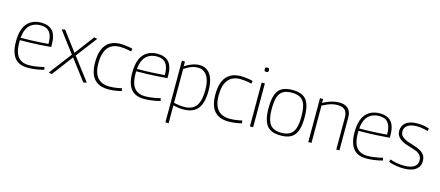

<svg xmlns="http://www.w3.org/2000/svg" viewBox="-59 -1379 5159 2250"><g transform="rotate(15 2521.0 -254.0)"><path d="M256 10Q205 10 166 -4.5Q127 -19 100 -50.5Q73 -82 58.5 -131.5Q44 -181 44 -251Q44 -334 62 -390Q80 -446 112 -479Q144 -512 185.5 -527Q227 -542 275 -542Q367 -542 413.5 -490Q460 -438 460 -322Q460 -317 459.5 -309.5Q459 -302 459 -296Q441 -295 405.5 -292Q370 -289 321.5 -286Q273 -283 213 -281Q153 -279 85 -279Q84 -272 84 -266Q84 -260 84 -253Q84 -169 105 -118.5Q126 -68 165.5 -45.5Q205 -23 260 -23Q294 -23 328 -27Q362 -31 391.5 -37Q421 -43 444 -49L451 -17Q427 -10 396 -4Q365 2 329.5 6Q294 10 256 10ZM86 -308Q146 -308 201 -310Q256 -312 301 -314.5Q346 -317 377 -319.5Q408 -322 420 -323Q420 -390 404 -431Q388 -472 356 -491Q324 -510 273 -510Q242 -510 211.5 -501Q181 -492 154.5 -470Q128 -448 109.5 -408.5Q91 -369 86 -308Z M510 0 717 -272 525 -527 564 -536 741 -301 918 -536 956 -528 763 -274 971 0 931 8 739 -245 549 8Z M1003 -257Q1003 -355 1030.5 -418Q1058 -481 1110.5 -511.5Q1163 -542 1238 -542Q1260 -542 1285.5 -539.5Q1311 -537 1336.5 -533Q1362 -529 1384 -522L1377 -488Q1356 -494 1332 -498Q1308 -502 1284 -504.5Q1260 -507 1238 -507Q1176 -507 1132 -479.5Q1088 -452 1065.5 -396.5Q1043 -341 1043 -255Q1043 -177 1065.5 -126Q1088 -75 1131.5 -50Q1175 -25 1237 -25Q1260 -25 1285.5 -27Q1311 -29 1337.5 -34Q1364 -39 1386 -44L1393 -11Q1359 -2 1315 4Q1271 10 1231 10Q1119 10 1061 -55.5Q1003 -121 1003 -257Z M1667 10Q1616 10 1577 -4.5Q1538 -19 1511 -50.5Q1484 -82 1469.5 -131.5Q1455 -181 1455 -251Q1455 -334 1473 -390Q1491 -446 1523 -479Q1555 -512 1596.5 -527Q1638 -542 1686 -542Q1778 -542 1824.5 -490Q1871 -438 1871 -322Q1871 -317 1870.5 -309.5Q1870 -302 1870 -296Q1852 -295 1816.5 -292Q1781 -289 1732.5 -286Q1684 -283 1624 -281Q1564 -279 1496 -279Q1495 -272 1495 -266Q1495 -260 1495 -253Q1495 -169 1516 -118.5Q1537 -68 1576.5 -45.5Q1616 -23 1671 -23Q1705 -23 1739 -27Q1773 -31 1802.5 -37Q1832 -43 1855 -49L1862 -17Q1838 -10 1807 -4Q1776 2 1740.5 6Q1705 10 1667 10ZM1497 -308Q1557 -308 1612 -310Q1667 -312 1712 -314.5Q1757 -317 1788 -319.5Q1819 -322 1831 -323Q1831 -390 1815 -431Q1799 -472 1767 -491Q1735 -510 1684 -510Q1653 -510 1622.5 -501Q1592 -492 1565.5 -470Q1539 -448 1520.5 -408.5Q1502 -369 1497 -308Z M1981 210V-537H2018V-479Q2066 -511 2110 -526.5Q2154 -542 2198 -542Q2282 -542 2328 -473.5Q2374 -405 2374 -280Q2374 -179 2349 -114.5Q2324 -50 2273 -20Q2222 10 2144 10Q2117 10 2086.5 6Q2056 2 2020 -5V210ZM2140 -21Q2207 -21 2250 -46.5Q2293 -72 2314 -128.5Q2335 -185 2335 -278Q2335 -352 2317.5 -403Q2300 -454 2266.5 -481Q2233 -508 2187 -508Q2160 -508 2133.5 -502Q2107 -496 2080 -482.5Q2053 -469 2020 -447V-36Q2057 -29 2086 -25Q2115 -21 2140 -21Z M2462 -257Q2462 -355 2489.5 -418Q2517 -481 2569.5 -511.5Q2622 -542 2697 -542Q2719 -542 2744.5 -539.5Q2770 -537 2795.5 -533Q2821 -529 2843 -522L2836 -488Q2815 -494 2791 -498Q2767 -502 2743 -504.5Q2719 -507 2697 -507Q2635 -507 2591 -479.5Q2547 -452 2524.5 -396.5Q2502 -341 2502 -255Q2502 -177 2524.5 -126Q2547 -75 2590.5 -50Q2634 -25 2696 -25Q2719 -25 2744.5 -27Q2770 -29 2796.5 -34Q2823 -39 2845 -44L2852 -11Q2818 -2 2774 4Q2730 10 2690 10Q2578 10 2520 -55.5Q2462 -121 2462 -257Z M2969 -667Q2954 -667 2949 -672Q2944 -677 2944 -693Q2944 -709 2948.5 -713.5Q2953 -718 2969 -718Q2986 -718 2990.5 -713.5Q2995 -709 2995 -693Q2995 -677 2990.5 -672Q2986 -667 2969 -667ZM2950 0V-532H2989V0Z M3105 -267Q3105 -341 3117 -393.5Q3129 -446 3154.5 -478.5Q3180 -511 3221.5 -526.5Q3263 -542 3323 -542Q3383 -542 3425 -526.5Q3467 -511 3492.5 -478.5Q3518 -446 3530 -393.5Q3542 -341 3542 -267Q3542 -191 3529 -138Q3516 -85 3490 -52.5Q3464 -20 3422.5 -5Q3381 10 3323 10Q3266 10 3224.5 -5Q3183 -20 3157 -52.5Q3131 -85 3118 -138Q3105 -191 3105 -267ZM3144 -267Q3144 -177 3162.5 -123.5Q3181 -70 3220.5 -46.5Q3260 -23 3323 -23Q3387 -23 3426.5 -46.5Q3466 -70 3484.5 -123.5Q3503 -177 3503 -267Q3503 -355 3486 -408Q3469 -461 3429.5 -485Q3390 -509 3323 -509Q3257 -509 3217.5 -485Q3178 -461 3161 -408Q3144 -355 3144 -267Z M3658 0V-532H3695V-485Q3727 -502 3758.5 -514.5Q3790 -527 3823 -534.5Q3856 -542 3893 -542Q3938 -542 3970 -526Q4002 -510 4019 -479Q4036 -448 4036 -400V0H3998V-394Q3998 -447 3969.5 -477.5Q3941 -508 3880 -508Q3847 -508 3817 -501Q3787 -494 3757.5 -481.5Q3728 -469 3697 -453V0Z M4364 10Q4313 10 4274 -4.5Q4235 -19 4208 -50.5Q4181 -82 4166.5 -131.5Q4152 -181 4152 -251Q4152 -334 4170 -390Q4188 -446 4220 -479Q4252 -512 4293.5 -527Q4335 -542 4383 -542Q4475 -542 4521.5 -490Q4568 -438 4568 -322Q4568 -317 4567.5 -309.5Q4567 -302 4567 -296Q4549 -295 4513.5 -292Q4478 -289 4429.5 -286Q4381 -283 4321 -281Q4261 -279 4193 -279Q4192 -272 4192 -266Q4192 -260 4192 -253Q4192 -169 4213 -118.5Q4234 -68 4273.5 -45.5Q4313 -23 4368 -23Q4402 -23 4436 -27Q4470 -31 4499.5 -37Q4529 -43 4552 -49L4559 -17Q4535 -10 4504 -4Q4473 2 4437.5 6Q4402 10 4364 10ZM4194 -308Q4254 -308 4309 -310Q4364 -312 4409 -314.5Q4454 -317 4485 -319.5Q4516 -322 4528 -323Q4528 -390 4512 -431Q4496 -472 4464 -491Q4432 -510 4381 -510Q4350 -510 4319.5 -501Q4289 -492 4262.5 -470Q4236 -448 4217.5 -408.5Q4199 -369 4194 -308Z M4633 -22 4643 -53Q4658 -46 4679 -40.5Q4700 -35 4722.5 -31Q4745 -27 4769 -25Q4793 -23 4816 -23Q4891 -23 4932.5 -50Q4974 -77 4974 -128Q4974 -155 4964.5 -174Q4955 -193 4936 -207.5Q4917 -222 4887.5 -233Q4858 -244 4819 -255Q4785 -265 4755 -277.5Q4725 -290 4702 -307Q4679 -324 4666 -348Q4653 -372 4653 -405Q4653 -467 4700.5 -504.5Q4748 -542 4842 -542Q4869 -542 4894.5 -539Q4920 -536 4943 -530.5Q4966 -525 4983 -518L4974 -487Q4958 -492 4936.5 -497Q4915 -502 4891 -505Q4867 -508 4842 -508Q4768 -508 4729.5 -480.5Q4691 -453 4691 -407Q4691 -380 4703.5 -361.5Q4716 -343 4737 -329.5Q4758 -316 4785.5 -305.5Q4813 -295 4843 -287Q4883 -275 4914.5 -262Q4946 -249 4968 -231.5Q4990 -214 5001.5 -189.5Q5013 -165 5013 -130Q5013 -102 5004 -79.5Q4995 -57 4978 -40.5Q4961 -24 4937.5 -12.5Q4914 -1 4883 4.5Q4852 10 4815 10Q4783 10 4749 6Q4715 2 4685.5 -5Q4656 -12 4633 -22Z"/></g></svg>

Font: Georama ExtraLight
Style: Regular
Weight: 250
Version: Version 1.001